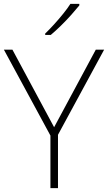

<svg xmlns="http://www.w3.org/2000/svg" viewBox="-20 -970 557 990"><path d="M259 -314 474 -714H517L279 -275V0H240V-271L0 -714H44ZM389 -942Q372 -921 347.5 -893.5Q323 -866 295 -838.5Q267 -811 242 -790H213V-797Q234 -817 259 -844.5Q284 -872 306.5 -900Q329 -928 343 -950H389Z"/></svg>

Font: Noto Sans Thai ExtraLight
Style: Regular
Weight: 200
Designer: Monotype Design Team
Foundry: Monotype Imaging Inc.
Version: Version 2.001; ttfautohint (v1.8.4.7-5d5b)